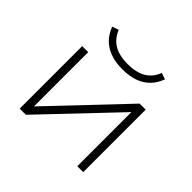

<svg xmlns="http://www.w3.org/2000/svg" viewBox="-167 -875 1058 1058"><g transform="rotate(45 361.5 -346.5)"><path d="M114 0V-487H161V-60H157L562 -487H609V0H563V-426H567L162 0ZM361 -553Q306 -553 265.5 -568Q225 -583 198 -610.5Q171 -638 155 -680L193 -693Q213 -643 254 -618.5Q295 -594 361 -594Q427 -594 468.5 -618.5Q510 -643 529 -693L566 -680Q551 -639 524 -611Q497 -583 456.5 -568Q416 -553 361 -553Z"/></g></svg>

Font: Nunito Sans 10pt Expanded ExtraLight
Style: Regular
Weight: 250
Width: 7
Designer: Vernon Adams
Foundry: Vernon Adams
Version: Version 3.101;gftools[0.9.27]